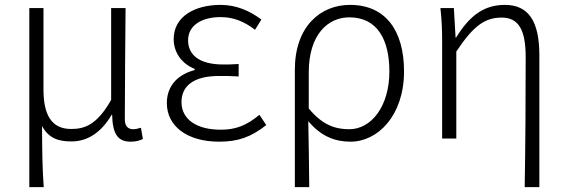

<svg xmlns="http://www.w3.org/2000/svg" viewBox="-20 -567 2318 786"><path d="M100 199H159C153 111 153 66 152 -51C181 1 221 12 273 12C336 12 393 -22 437 -97H439C441 -20 461 13 515 13C537 13 553 8 565 2L557 -44C543 -40 535 -38 525 -38C505 -38 491 -50 491 -78C491 -225 493 -379 494 -534H435V-158C376 -54 325 -39 271 -39C191 -39 158 -97 158 -200V-534H100Z M877 13C955 13 1008 -6 1070 -55L1042 -97C988 -52 943 -36 884 -36C784 -36 723 -79 723 -149C723 -217 775 -256 877 -256C903 -256 926 -256 957 -254V-305C930 -303 914 -303 894 -303C792 -303 750 -345 750 -402C750 -466 810 -497 883 -497C936 -497 980 -479 1024 -445L1050 -487C1002 -523 947 -547 883 -547C778 -547 691 -500 691 -407C691 -354 722 -307 777 -285V-280C717 -265 663 -223 663 -145C663 -50 747 13 877 13Z M1187 199H1246C1245 96 1244 32 1242 -71C1295 -8 1352 13 1415 13C1526 13 1634 -93 1634 -275C1634 -441 1559 -547 1413 -547C1291 -547 1187 -458 1187 -281ZM1410 -38C1357 -38 1302 -52 1244 -123V-271C1244 -426 1323 -496 1410 -496C1526 -496 1574 -403 1574 -274C1574 -132 1500 -38 1410 -38Z M2128 199H2188V-341C2188 -478 2145 -547 2047 -547C1966 -547 1905 -508 1847 -413H1845L1838 -534H1783C1789 -479 1790 -438 1790 -395V0H1848V-356C1919 -463 1966 -495 2034 -495C2104 -495 2132 -443 2132 -333C2132 -165 2131 22 2128 199Z"/></svg>

Font: Noto Sans HK Light
Style: Regular
Weight: 300
Designer: Ryoko NISHIZUKA 西塚涼子 (kana, bopomofo & ideographs); Paul D. Hunt (Latin, Greek & Cyrillic); Sandoll Communications 산돌커뮤니
Foundry: Adobe
Version: Version 2.004;hotconv 1.0.118;makeotfexe 2.5.65603